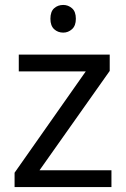

<svg xmlns="http://www.w3.org/2000/svg" viewBox="-20 -757 510 777"><path d="M431 0H39V-58L327 -468H56V-536H424V-470L140 -68H431ZM236 -737Q256 -737 271.5 -723.5Q287 -710 287 -681Q287 -653 271.5 -639Q256 -625 236 -625Q214 -625 199 -639Q184 -653 184 -681Q184 -710 199 -723.5Q214 -737 236 -737Z"/></svg>

Font: Noto Sans Nabataean
Style: Regular
Weight: 400
Designer: Monotype Design Team
Foundry: Monotype Imaging Inc.
Version: Version 2.001; ttfautohint (v1.8.4.7-5d5b)